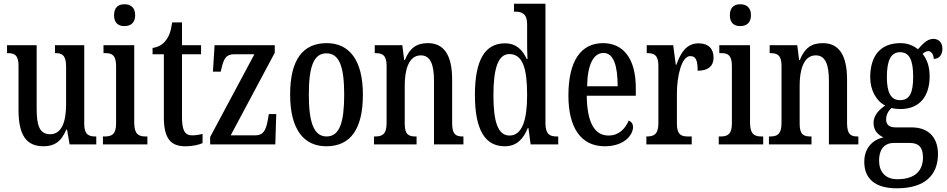

<svg xmlns="http://www.w3.org/2000/svg" viewBox="-20 -780 5116 1037"><path d="M215 10C270 10 310 -12 338 -80H342L356 0H500V-43H495C462 -43 435 -51 435 -110V-536H277V-493H280C313 -493 337 -484 337 -421V-217C337 -120 312 -55 251 -55C194 -55 178 -101 178 -193V-536H18V-493H22C58 -493 80 -483 80 -425V-186C80 -49 123 10 215 10Z M652 -639C684 -639 710 -655 710 -698C710 -741 684 -757 652 -757C620 -757 596 -741 596 -698C596 -655 620 -639 652 -639ZM536 0H776V-43H766C729 -43 705 -55 705 -117V-536H539V-493H550C586 -493 607 -481 607 -423V-113C607 -54 583 -43 546 -43H536Z M980 10C1024 10 1056 1 1074 -7V-57C1056 -52 1039 -49 1017 -49C978 -49 963 -77 963 -147V-487H1066V-536H963V-659H910C902 -605 891 -581 875 -561C859 -540 837 -526 804 -521V-487H865V-146C865 -30 904 10 980 10Z M1115 0H1467L1472 -164H1432L1427 -135C1417 -76 1402 -49 1359 -49H1226L1464 -495V-536H1139L1130 -393H1172L1176 -409C1188 -462 1200 -487 1245 -487H1354L1115 -40Z M1742 10C1872 10 1940 -81 1940 -269C1940 -456 1866 -547 1745 -547C1614 -547 1547 -456 1547 -269C1547 -81 1621 10 1742 10ZM1744 -43C1674 -43 1648 -121 1648 -269C1648 -417 1673 -492 1743 -492C1814 -492 1839 -417 1839 -269C1839 -121 1815 -43 1744 -43Z M2000 0H2230V-43H2225C2190 -43 2166 -51 2166 -110V-319C2166 -402 2187 -481 2253 -481C2306 -481 2324 -429 2324 -344V0H2483V-43H2479C2444 -43 2422 -52 2422 -115V-350C2422 -487 2375 -547 2291 -547C2230 -547 2193 -521 2167 -456H2163L2153 -536H2004V-493H2008C2043 -493 2068 -484 2068 -425V-115C2068 -52 2042 -43 2006 -43H2000Z M2706 10C2770 10 2806 -28 2831 -89H2834L2846 0H2995V-43H2987C2949 -43 2926 -55 2926 -115V-760H2756V-717H2762C2797 -717 2827 -708 2827 -649V-567C2827 -530 2827 -492 2829 -461H2825C2802 -511 2768 -546 2707 -546C2602 -546 2545 -460 2545 -267C2545 -75 2602 10 2706 10ZM2732 -48C2670 -48 2645 -120 2645 -266C2645 -409 2670 -488 2731 -488C2804 -488 2827 -409 2827 -267C2827 -133 2801 -48 2732 -48Z M3246 10C3352 10 3399 -51 3399 -94C3399 -113 3388 -124 3376 -129C3357 -85 3323 -48 3267 -48C3192 -48 3151 -116 3149 -263H3414V-305C3414 -463 3347 -547 3237 -547C3118 -547 3050 -452 3050 -264C3050 -90 3118 10 3246 10ZM3316 -314H3151C3153 -429 3184 -494 3240 -494C3295 -494 3316 -422 3316 -314Z M3471 0H3716V-43H3695C3662 -43 3636 -51 3636 -110V-276C3636 -368 3661 -477 3708 -477C3739 -477 3748 -453 3748 -398C3806 -398 3834 -424 3834 -469C3834 -515 3808 -546 3753 -546C3688 -546 3656 -495 3633 -430H3630L3616 -536H3473V-493H3476C3511 -493 3536 -484 3536 -425V-115C3536 -52 3509 -43 3474 -43H3471Z M3978 -639C4010 -639 4036 -655 4036 -698C4036 -741 4010 -757 3978 -757C3946 -757 3922 -741 3922 -698C3922 -655 3946 -639 3978 -639ZM3862 0H4102V-43H4092C4055 -43 4031 -55 4031 -117V-536H3865V-493H3876C3912 -493 3933 -481 3933 -423V-113C3933 -54 3909 -43 3872 -43H3862Z M4133 0H4363V-43H4358C4323 -43 4299 -51 4299 -110V-319C4299 -402 4320 -481 4386 -481C4439 -481 4457 -429 4457 -344V0H4616V-43H4612C4577 -43 4555 -52 4555 -115V-350C4555 -487 4508 -547 4424 -547C4363 -547 4326 -521 4300 -456H4296L4286 -536H4137V-493H4141C4176 -493 4201 -484 4201 -425V-115C4201 -52 4175 -43 4139 -43H4133Z M4824 237C4975 237 5046 166 5046 52C5046 -28 5004 -92 4903 -92H4817C4786 -92 4766 -104 4766 -135C4766 -164 4782 -185 4795 -197C4806 -193 4830 -191 4843 -191C4950 -191 5001 -264 5001 -367C5001 -427 4984 -462 4963 -489C4972 -497 4981 -504 4995 -504C5009 -504 5023 -486 5023 -462C5056 -462 5070 -488 5070 -517C5070 -546 5054 -570 5021 -570C4982 -570 4956 -532 4938 -514C4914 -533 4884 -547 4843 -547C4734 -547 4680 -477 4680 -362C4680 -293 4713 -234 4761 -210C4726 -186 4698 -156 4698 -116C4698 -72 4725 -51 4751 -38C4696 -26 4648 17 4648 94C4648 185 4706 237 4824 237ZM4841 -239C4791 -239 4770 -281 4770 -364C4770 -452 4791 -498 4841 -498C4893 -498 4912 -454 4912 -365C4912 -280 4894 -239 4841 -239ZM4826 188C4760 188 4728 146 4728 88C4728 13 4769 -8 4807 -8H4892C4940 -8 4965 13 4965 70C4965 136 4929 188 4826 188Z"/></svg>

Font: Noto Serif Bengali ExtraCondensed Medium
Style: Regular
Weight: 500
Width: 2
Designer: Juan Bruce, Universal Thirst, Indian Type Foundry and the Monotype Design Team.
Foundry: Monotype Imaging Inc.
Version: Version 2.003